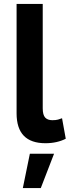

<svg xmlns="http://www.w3.org/2000/svg" viewBox="-20 -724 357 984"><path d="M199 -704V-169Q199 -135 211.5 -121.5Q224 -108 248 -108Q266 -108 277 -111Q288 -114 298 -118L317 -13Q296 -2 269.5 4Q243 10 213 10Q65 10 65 -143V-704ZM257 64 189 240H97L133 64Z"/></svg>

Font: Prodigy Sans SemiBold
Style: Regular
Weight: 600
Designer: Wei Huang
Foundry: Wei Huang
Version: Version 1.003; ttfautohint (v1.8.3)